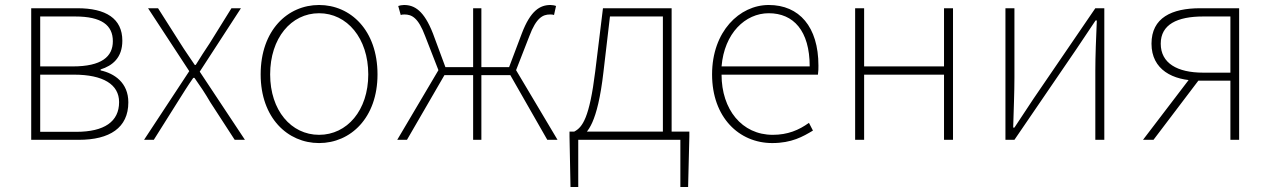

<svg xmlns="http://www.w3.org/2000/svg" viewBox="-20 -560 5088 769"><path d="M105 0H296C419 0 494 -48 494 -150C494 -229 438 -266 383 -278V-282C431 -297 470 -329 470 -397C470 -486 404 -527 290 -527H105ZM141 -294V-494H281C387 -494 432 -459 432 -395C432 -333 387 -294 271 -294ZM141 -32V-261H276C393 -261 457 -222 457 -151C457 -73 398 -32 285 -32Z M557 0H596L691 -151C712 -184 732 -217 754 -248H759C781 -217 803 -184 822 -151L920 0H961L780 -273L945 -527H907L820 -387C800 -358 783 -330 764 -300H760C740 -330 720 -358 702 -387L613 -527H573L738 -275Z M1258 13C1384 13 1492 -88 1492 -262C1492 -439 1384 -540 1258 -540C1132 -540 1024 -439 1024 -262C1024 -88 1132 13 1258 13ZM1258 -20C1146 -20 1062 -118 1062 -262C1062 -407 1146 -507 1258 -507C1370 -507 1455 -407 1455 -262C1455 -118 1370 -20 1258 -20Z M1571 0H1610L1760 -259H1875V0H1908V-259H2024L2172 0H2213L2047 -279L2100 -415C2128 -490 2155 -502 2183 -502C2191 -502 2192 -502 2199 -500L2207 -536C2203 -538 2193 -540 2185 -540C2143 -540 2105 -518 2070 -426L2019 -291H1908V-527H1875V-291H1764L1714 -426C1678 -518 1640 -540 1598 -540C1590 -540 1580 -538 1575 -536L1585 -500C1592 -502 1593 -502 1600 -502C1629 -502 1655 -490 1683 -415L1736 -279Z M2296 0H2705V189H2736L2741 -13V-33H2261V-13L2265 189H2296ZM2635 -12H2670V-527H2395L2364 -274C2341 -88 2313 -50 2280 -33L2307 -11C2332 -29 2373 -63 2397 -272L2423 -494H2635Z M3073 13C3151 13 3196 -13 3236 -37L3220 -68C3180 -39 3135 -20 3075 -20C2951 -20 2870 -122 2870 -261H3256C3258 -275 3258 -286 3258 -297C3258 -453 3181 -540 3059 -540C2942 -540 2832 -434 2832 -262C2832 -90 2940 13 3073 13ZM2870 -294C2881 -427 2965 -507 3059 -507C3158 -507 3223 -437 3223 -294Z M3405 0H3441V-261H3761V0H3797V-527H3761V-294H3441V-527H3405Z M4007 0H4043L4291 -363C4313 -396 4346 -445 4368 -478H4373C4370 -407 4367 -336 4367 -277V0H4403V-527H4367L4119 -164C4097 -131 4065 -82 4043 -49H4038C4040 -120 4043 -191 4043 -249V-527H4007Z M4908 0H4943V-527H4787C4673 -527 4592 -489 4592 -385C4592 -281 4677 -237 4780 -237H4908ZM4799 -269C4695 -269 4629 -307 4629 -385C4629 -462 4695 -494 4799 -494H4908V-269ZM4558 0H4600L4782 -240L4751 -253Z"/></svg>

Font: Source Han Sans JP VF
Style: Regular
Weight: 250
Designer: Ryoko NISHIZUKA 西塚涼子 (kana, bopomofo & ideographs); Paul D. Hunt (Latin, Greek & Cyrillic); Sandoll Communications 산돌커뮤니
Foundry: Adobe
Version: Version 2.004;hotconv 1.0.118;makeotfexe 2.5.65603